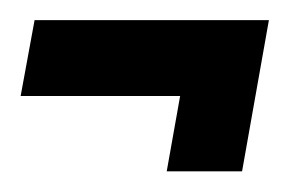

<svg xmlns="http://www.w3.org/2000/svg" viewBox="-26 -296 291 186"><path d="M135.5 -130 148.5 -203H-6L7.5 -276.5H234.5L208.5 -130Z"/></svg>

Font: Anybody UltraCondensed SemiBold
Style: Italic
Weight: 600
Width: 1
Italic angle: -10°
Designer: Tyler Finck
Foundry: Etcetera Type Company
Version: Version 1.010; ttfautohint (v1.8.3) -l 8 -r 50 -G 200 -x 14 